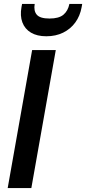

<svg xmlns="http://www.w3.org/2000/svg" viewBox="-20 -954 437 974"><path d="M19 0 143 -700H263L139 0ZM215 -770Q168 -770 137 -788.5Q106 -807 93.5 -840.5Q81 -874 89 -918L92 -934H156Q150 -899 166.5 -879.5Q183 -860 231 -860Q279 -860 302 -879.5Q325 -899 332 -934H397L394 -917Q386 -873 362 -840Q338 -807 300.5 -788.5Q263 -770 215 -770Z"/></svg>

Font: DM Sans 28pt SemiBold
Style: Italic
Weight: 600
Italic angle: -10°
Version: Version 4.004;gftools[0.9.30]